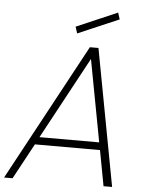

<svg xmlns="http://www.w3.org/2000/svg" viewBox="-80 -1000 776 1049"><g transform="rotate(5 308.0 -476.0)"><path d="M311.5 -819 300 -855 525 -952 536.5 -915.5ZM491.5 -195H134.5L29 0H-17.5L387.5 -750H434.5L575 0H528ZM483.5 -236.5 399 -686.5 156 -236.5Z"/></g></svg>

Font: Russisch Sans ExtraLight
Style: Italic
Weight: 200
Width: 4
Italic angle: -10°
Designer: Michael Sharanda (font) & Cristiano Sobral (main changes)
Foundry: Michael Sharanda
Version: Version 2.00;September 8, 2020;FontCreator 13.0.0.2681 64-bi